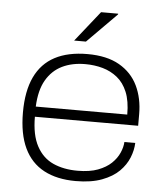

<svg xmlns="http://www.w3.org/2000/svg" viewBox="-53 -770 711 828"><g transform="rotate(5 303.0 -355.5)"><path d="M305 12Q224 12 167.5 -18Q111 -48 82 -109Q53 -170 53 -263Q53 -356 82 -417Q111 -478 168 -508Q225 -538 309 -538Q393 -538 447 -507Q501 -476 527 -422Q553 -368 553 -299V-249H106Q106 -170 132 -122Q158 -74 203.5 -53.5Q249 -33 309 -33Q362 -33 397.5 -46.5Q433 -60 455 -81Q477 -102 488 -127Q499 -152 500 -174H547Q546 -143 533 -110.5Q520 -78 492.5 -50.5Q465 -23 418.5 -5.5Q372 12 305 12ZM106 -293H502Q502 -352 486 -390.5Q470 -429 442 -451.5Q414 -474 378.5 -484Q343 -494 303 -494Q246 -494 203 -473Q160 -452 134.5 -408Q109 -364 106 -293ZM246 -591 351 -723H425V-720L297 -591Z"/></g></svg>

Font: Archivo SemiExpanded Thin
Style: Regular
Weight: 250
Width: 6
Designer: Hector Gatti
Foundry: Omnibus-Type
Version: Version 2.001